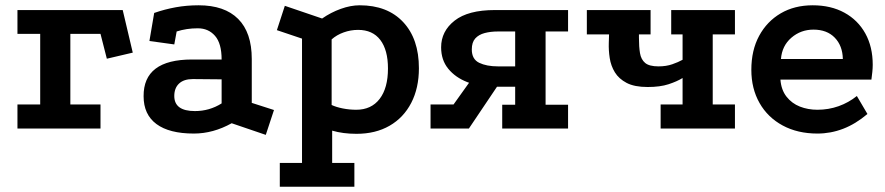

<svg xmlns="http://www.w3.org/2000/svg" viewBox="-20 -486 3347 726"><path d="M46 -448H444L482 -287L384 -264L360 -358H246V-91H360V0H46V-91H132V-358H46Z M856 -20Q786 19 713 19Q620 19 571.5 -17Q523 -53 523 -122Q522 -261 706 -261H818Q818 -322 793 -350.5Q768 -379 728 -379Q706 -379 686.5 -376Q667 -373 648 -367L639 -318L545 -331L563 -437Q603 -451 644.5 -458.5Q686 -466 731 -466Q829 -466 880.5 -414.5Q932 -363 932 -263V-97L1016 -70L985 24ZM709 -187Q675 -187 657 -170Q639 -153 639 -123Q639 -66 717 -66Q772 -66 818 -95V-186Z M1038 220V130H1122V-340L1027 -372L1057 -464L1198 -416Q1231 -439 1268.5 -452.5Q1306 -466 1340 -466Q1445 -466 1504.5 -402.5Q1564 -339 1564 -228Q1564 -153 1535 -97Q1506 -41 1453 -10.5Q1400 20 1328 20Q1277 20 1236 8V130H1320V220ZM1327 -71Q1384 -71 1415.5 -112Q1447 -153 1447 -227Q1447 -297 1418 -335Q1389 -373 1334 -373Q1306 -373 1279.5 -363.5Q1253 -354 1234 -337V-89Q1251 -81 1276 -76Q1301 -71 1327 -71Z M1879 0V-90H1928V-158H1847Q1792 -158 1747 -175.5Q1702 -193 1675 -226Q1648 -259 1648 -307Q1648 -368 1699 -408Q1750 -448 1851 -448H2128V-367H2043V-90H2128V0ZM1608 0V-91H1695L1760 -182L1868 -171L1753 0ZM1863 -235H1928V-367H1864Q1835 -367 1812.5 -361Q1790 -355 1777 -340.5Q1764 -326 1764 -299Q1764 -262 1792 -248.5Q1820 -235 1863 -235Z M2561 -191Q2540 -178 2508 -167.5Q2476 -157 2429 -157Q2379 -157 2349.5 -172.5Q2320 -188 2305 -212.5Q2290 -237 2285.5 -266.5Q2281 -296 2282 -324L2283 -356H2199V-448H2440V-356H2396V-343Q2396 -309 2400 -285Q2404 -261 2419.5 -248Q2435 -235 2470 -235Q2499 -235 2522 -243Q2545 -251 2561 -260V-356H2518V-448H2759V-356H2675V-91H2759V0H2478V-91H2561Z M3260 -55Q3215 -17 3168 1Q3121 19 3071 19Q2996 19 2939.5 -11.5Q2883 -42 2852 -96.5Q2821 -151 2821 -222Q2821 -296 2850.5 -350.5Q2880 -405 2932 -435.5Q2984 -466 3053 -466Q3122 -466 3173 -438Q3224 -410 3252 -359.5Q3280 -309 3280 -241Q3280 -229 3278.5 -214Q3277 -199 3275 -185H2931Q2934 -146 2954 -120.5Q2974 -95 3004.5 -83Q3035 -71 3071 -71Q3113 -71 3151 -84.5Q3189 -98 3220 -123ZM3167 -263Q3166 -313 3136.5 -343.5Q3107 -374 3056 -374Q3008 -374 2972.5 -343.5Q2937 -313 2933 -263Z"/></svg>

Font: Podkova
Style: Bold
Weight: 700
Designer: Ilya Yudin
Foundry: Cyreal (www.cyreal.org)
Version: Version 2.102; ttfautohint (v1.8.1.43-b0c9)